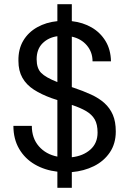

<svg xmlns="http://www.w3.org/2000/svg" viewBox="-20 -811 618 917"><path d="M254 86V9Q194 2 146.5 -25.5Q99 -53 71.5 -100Q44 -147 44 -210H132Q132 -151 165.5 -112.5Q199 -74 254 -63V-333L227 -342Q177 -360 141.5 -383Q106 -406 87 -439.5Q68 -473 68 -520Q67 -576 91 -616.5Q115 -657 158 -681Q201 -705 254 -710V-791H323V-710Q376 -704 417.5 -680Q459 -656 484 -615Q509 -574 510 -518H422Q422 -562 395 -594Q368 -626 323 -636V-395L329 -393Q377 -377 415 -359.5Q453 -342 479 -318.5Q505 -295 519 -262.5Q533 -230 533 -183Q533 -125 504.5 -83Q476 -41 428.5 -17.5Q381 6 323 11V86ZM323 -60Q377 -66 411.5 -96.5Q446 -127 446 -178Q446 -217 432.5 -240.5Q419 -264 392 -280Q365 -296 323 -310ZM254 -419V-638Q211 -632 183 -604Q155 -576 155 -528Q155 -485 176.5 -463Q198 -441 254 -419Z"/></svg>

Font: Rethink Sans
Style: Regular
Weight: 400
Designer: The Rethink Sans project authors (Hans Thiessen). DM Sans designed by Colophon Foundry.
Foundry: Rethink Communications LLC
Version: Version 1.001